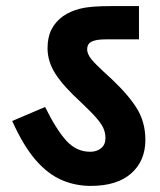

<svg xmlns="http://www.w3.org/2000/svg" viewBox="-20 -642 526 630"><path d="M457 -183Q457 -114 410.5 -73Q364 -32 278 -32Q227 -32 182 -51.5Q137 -71 97 -117Q57 -163 20 -245L128 -291Q165 -216 198 -180Q231 -144 276 -144Q297 -144 311.5 -155.5Q326 -167 326 -189Q326 -204 320.5 -218.5Q315 -233 298 -253Q281 -273 247 -305Q188 -359 162 -399.5Q136 -440 136 -484Q136 -520 149 -545.5Q162 -571 187 -589Q210 -605 242.5 -613.5Q275 -622 343 -622H436V-513H334Q311 -513 299 -511Q287 -509 278 -504Q266 -497 266 -480Q266 -470 272.5 -458.5Q279 -447 296.5 -429.5Q314 -412 347 -382Q405 -327 431 -283Q457 -239 457 -183Z"/></svg>

Font: Noto Sans SemiCondensed
Style: Bold
Weight: 700
Width: 4
Designer: Monotype Design Team
Foundry: Monotype Imaging Inc.
Version: Version 2.013; ttfautohint (v1.8.4.7-5d5b)